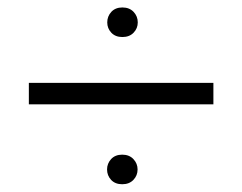

<svg xmlns="http://www.w3.org/2000/svg" viewBox="-20 -590 640 507"><path d="M543.5 -314.5H56.2V-371.1H543.5ZM263.2 -530.8Q263.2 -546.9 273.9 -558.6Q284.7 -570.3 303.2 -570.3Q321.8 -570.3 332.8 -558.6Q343.8 -546.9 343.8 -530.8Q343.8 -515.1 332.8 -503.7Q321.8 -492.2 303.2 -492.2Q284.7 -492.2 273.9 -503.7Q263.2 -515.1 263.2 -530.8ZM262.7 -142.6Q262.7 -158.2 273.4 -169.9Q284.2 -181.6 302.7 -181.6Q321.3 -181.6 332.3 -169.9Q343.3 -158.2 343.3 -142.6Q343.3 -126.5 332.3 -115Q321.3 -103.5 302.7 -103.5Q284.2 -103.5 273.4 -115Q262.7 -126.5 262.7 -142.6Z"/></svg>

Font: Roboto Mono Light
Style: Regular
Weight: 300
Designer: Google
Version: Version 2.000985; 2015; ttfautohint (v1.3)